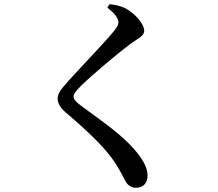

<svg xmlns="http://www.w3.org/2000/svg" viewBox="-20 -829 1040 916"><path d="M492 -793C526 -766 545 -743 545 -723C545 -710 539 -700 523 -680C481 -627 336 -479 284 -417C265 -395 255 -377 255 -358C255 -337 268 -314 293 -293C412 -192 487 -117 530 -51C557 -9 567 15 579 36C588 53 606 67 628 67C668 67 684 39 684 9C684 -23 668 -58 636 -98C566 -186 465 -251 366 -325C345 -341 331 -354 331 -368C331 -380 339 -392 367 -420C409 -462 533 -568 603 -620C643 -649 668 -657 668 -683C668 -714 625 -765 577 -790C555 -801 530 -806 503 -809Z"/></svg>

Font: Noto Serif CJK KR SemiBold
Style: Regular
Weight: 600
Designer: Ryoko NISHIZUKA 西塚涼子 (kana & ideographs); Frank Grießhammer (Latin, Greek & Cyrillic); Wenlong ZHANG 张文龙 (bopomofo); San
Foundry: Adobe
Version: Version 2.001;hotconv 1.1.0;makeotfexe 2.6.0